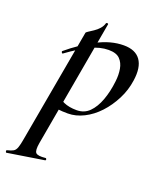

<svg xmlns="http://www.w3.org/2000/svg" viewBox="-207 -550 751 909"><g transform="rotate(20 168.5 -95.0)"><path d="M-64 275Q-67 276 -68.5 270Q-70 264 -66 263Q-45 258 -35 252Q-25 246 -19.5 230.5Q-14 215 -9 185L93 -386Q93 -389 103 -395.5Q113 -402 127.5 -411.5Q142 -421 153.5 -434Q165 -447 169 -462Q171 -466 176 -465Q181 -464 180 -460L67 178Q60 218 70 228.5Q80 239 118 235Q122 234 123.5 239.5Q125 245 120 246ZM145 1Q116 1 93.5 -2Q71 -5 57 -8L67 -67Q87 -52 113.5 -40Q140 -28 179 -28Q217 -28 242.5 -53.5Q268 -79 284 -122.5Q300 -166 306 -220Q310 -253 305 -282Q300 -311 282 -329.5Q264 -348 225 -348Q181 -348 134 -325Q87 -302 28 -259Q24 -255 20.5 -260Q17 -265 20 -268Q83 -321 151.5 -357Q220 -393 285 -393Q344 -393 369.5 -357Q395 -321 385 -253Q378 -202 354.5 -156Q331 -110 298 -74.5Q265 -39 225 -19Q185 1 145 1Z"/></g></svg>

Font: Cormorant Light SemiBold
Style: Italic
Weight: 600
Italic angle: -10°
Version: Version 4.000